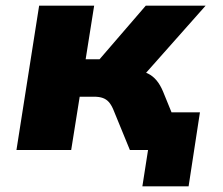

<svg xmlns="http://www.w3.org/2000/svg" viewBox="-20 -529 788 677"><path d="M482 128 502 0H460L481 -133H685L645 128ZM38 0 118 -509H312L282 -320H331L494 -509H705L470 -244L460 -280Q485 -278 502 -269.5Q519 -261 532 -245.5Q545 -230 555 -206L639 0H438L379 -144Q372 -160 363.5 -169.5Q355 -179 342.5 -183.5Q330 -188 312 -188H261L231 0Z"/></svg>

Font: Nunito Sans 6pt Black
Style: Italic
Weight: 900
Italic angle: -9°
Version: Version 3.101;gftools[0.9.27]